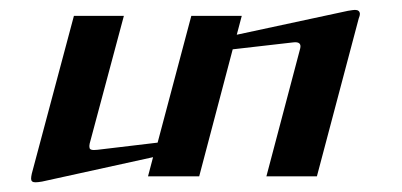

<svg xmlns="http://www.w3.org/2000/svg" viewBox="-20 -360 821 392"><path d="M712.4 -322.3 627 0H523.9L592.8 -260.7Q596.7 -275.9 578.1 -273.4L455.1 -259.3L386.7 0H282.2L292.5 -39.1L65.9 10.7Q57.1 12.2 52.2 12.2Q43.5 12.2 43.5 4.9Q43.5 1 44.9 -5.4L130.9 -327.6H232.9L163.1 -66.9Q162.1 -61.5 162.6 -59.6Q162.6 -53.7 171.4 -53.7Q175.8 -53.7 179.2 -54.2L301.8 -68.8L370.6 -327.6H473.6L463.4 -289.1L690.4 -337.9Q702.1 -339.8 704.6 -339.8Q714.4 -339.8 714.8 -331.5Q714.8 -328.1 712.4 -322.3Z"/></svg>

Font: Arian Grqi
Style: Regular
Weight: 400
Designer: Ruben Hakobyan (Tarumian)
Foundry: Ruben Hakobyan (Tarumian)
Version: Version 1.003